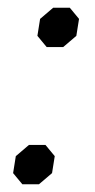

<svg xmlns="http://www.w3.org/2000/svg" viewBox="-20 -478 246 498"><path d="M77 -385 84 -429 118 -458H161L185 -429L178 -385L144 -356H101ZM14 -29 21 -73 55 -102H98L122 -73L115 -29L81 0H38Z"/></svg>

Font: Chakra Petch
Style: Italic
Weight: 400
Italic angle: -10°
Designer: Katatrad Aksorn Co.,Ltd.
Foundry: Cadson Demak Co.,Ltd.
Version: Version 1.000; ttfautohint (v1.6)